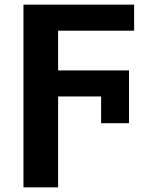

<svg xmlns="http://www.w3.org/2000/svg" viewBox="-20 -566 640 826"><path d="M81 240V-546H557V-434H230V-263H535V-36H415V-151H230V240Z"/></svg>

Font: Noto Sans Mono
Style: Bold
Weight: 700
Designer: Monotype Design Team
Foundry: Monotype Imaging Inc.
Version: Version 2.014